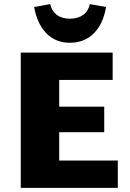

<svg xmlns="http://www.w3.org/2000/svg" viewBox="-20 -914 632 934"><path d="M553 0H81V-658H528V-525H268V-133H553ZM141 -271V-395H487V-271ZM320 -706Q251 -706 206 -751.5Q161 -797 146 -880L224 -894Q232 -860 256.5 -841.5Q281 -823 320 -823Q359 -823 384.5 -841.5Q410 -860 417 -894L496 -880Q482 -797 436 -751.5Q390 -706 320 -706Z"/></svg>

Font: Ysabeau Office Black
Style: Regular
Weight: 900
Designer: Christian Thalmann (Catharsis Fonts)
Version: Version 2.001;gftools[0.9.30]; featfreeze: tnum,lnum,ss02